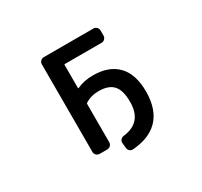

<svg xmlns="http://www.w3.org/2000/svg" viewBox="-165 -977 1330 1264"><g transform="rotate(-30 500.0 -345.5)"><path d="M466.8 -5.9Q464.8 -19.5 474.1 -30.3Q483.4 -41 497.1 -43Q646.5 -59.6 646.5 -215.8Q646.5 -304.7 611.3 -342.8Q577.1 -380.9 501 -380.9Q442.4 -380.9 397.5 -351.6Q394.5 -349.6 394.5 -344.7V-54.7Q394.5 -40 384.3 -29.8Q374 -19.5 359.4 -19.5H301.8Q287.1 -19.5 276.9 -29.8Q266.6 -40 266.6 -54.7V-719.7Q266.6 -734.4 276.9 -744.6Q287.1 -754.9 301.8 -754.9H677.7Q692.4 -754.9 702.6 -744.6Q712.9 -734.4 712.9 -719.7V-681.6Q712.9 -667 702.6 -656.7Q692.4 -646.5 677.7 -646.5H398.4Q394.5 -646.5 394.5 -642.6V-465.8Q394.5 -461.9 398.4 -463.9Q450.2 -489.3 521.5 -489.3Q641.6 -489.3 706.5 -421.9Q771.5 -354.5 771.5 -222.7Q771.5 -153.3 752.9 -100.6Q734.4 -46.9 697.8 -10.7Q661.1 25.4 606.4 44.9Q563.5 59.6 508.8 64.5Q506.8 64.5 504.9 64.5Q492.2 64.5 482.4 56.6Q471.7 46.9 470.7 32.2Z"/></g></svg>

Font: Rounded-L Mgen+ 1m medium
Style: Regular
Weight: 500
Designer: [Source Han Sans]
Ryoko NISHIZUKA  (kana & ideographs); Paul D. Hunt (Latin, Greek & Cyrillic); Wenlong ZHANG  (bopomofo
Version: Version 1.059.20150602